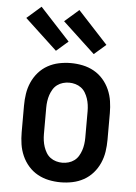

<svg xmlns="http://www.w3.org/2000/svg" viewBox="-55 -810 609 860"><g transform="rotate(5 250.0 -380.0)"><path d="M250 8Q223 8 196.5 2.5Q170 -3 146.5 -16Q123 -29 105 -49.5Q87 -70 76 -95Q65 -120 61 -146.5Q57 -173 57 -200V-320Q57 -347 61 -373.5Q65 -400 76 -425Q87 -450 105 -470.5Q123 -491 146.5 -504Q170 -517 196.5 -522.5Q223 -528 250 -528Q277 -528 303.5 -522.5Q330 -517 353.5 -504Q377 -491 395 -470.5Q413 -450 424 -425Q435 -400 439 -373.5Q443 -347 443 -320V-200Q443 -173 439 -146.5Q435 -120 424 -95Q413 -70 395 -49.5Q377 -29 353.5 -16Q330 -3 303.5 2.5Q277 8 250 8ZM250 -80Q264 -80 278 -84Q292 -88 303.5 -96.5Q315 -105 322.5 -117.5Q330 -130 334.5 -143.5Q339 -157 341 -171.5Q343 -186 343 -200V-320Q343 -334 341 -348.5Q339 -363 334.5 -376.5Q330 -390 322.5 -402.5Q315 -415 303.5 -423.5Q292 -432 278 -436Q264 -440 250 -440Q236 -440 222 -436Q208 -432 196.5 -423.5Q185 -415 177.5 -402.5Q170 -390 165.5 -376.5Q161 -363 159 -348.5Q157 -334 157 -320V-200Q157 -186 159 -171.5Q161 -157 165.5 -143.5Q170 -130 177.5 -117.5Q185 -105 196.5 -96.5Q208 -88 222 -84Q236 -80 250 -80ZM348 -577 203 -712 267 -768 401 -623ZM178 -577 33 -712 97 -768 231 -623Z"/></g></svg>

Font: Iosevka Curly Slab Semibold
Style: Regular
Weight: 600
Monospace: yes
Designer: Belleve Invis
Foundry: Belleve Invis
Version: Version 22.1.2; ttfautohint (v1.8.4)